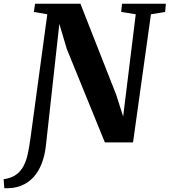

<svg xmlns="http://www.w3.org/2000/svg" viewBox="-100 -763 910 1029"><path d="M-77 245.5 -80.5 197.5Q-39 191.5 -13.2 172.8Q12.5 154 27.2 124.8Q42 95.5 49.8 57.8Q57.5 20 63.5 -24L153.5 -686.5L81.5 -699L88 -743H331L522.5 -256L560 -138.5L627.5 -686.5L549.5 -699L554 -743H789L785 -699L709 -686.5L613 0H462L258 -500.5L218 -635L146.5 13Q140.5 70.5 123 114.8Q105.5 159 77.5 188.8Q49.5 218.5 10.8 233.2Q-28 248 -77 245.5Z"/></svg>

Font: Merriweather 48pt ExtraBold
Style: Italic
Weight: 800
Italic angle: -7.8°
Version: Version 2.101